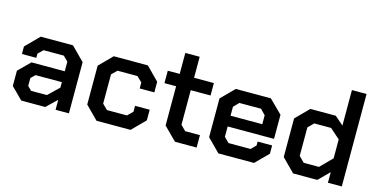

<svg xmlns="http://www.w3.org/2000/svg" viewBox="-71 -1073 2822 1432"><g transform="rotate(15 1339.5 -357.0)"><path d="M50 -89V-207L139 -295H396V-369L359 -406H202L165 -369V-337H54V-395L156 -498H405L507 -395V0H404V-77L324 0H139ZM313 -89 396 -169V-211H193L161 -180V-119L191 -89Z M622 -99V-399L720 -498H983L1082 -398V-316H969V-362L929 -401H775L735 -362V-136L775 -97H929L969 -136V-182H1082V-100L983 0H720Z M1227 -99V-402H1137V-498H1229V-660H1340V-498H1493V-402H1340V-135L1379 -96H1493V0H1326Z M1563 -99V-398L1662 -498H1933L2034 -398V-212H1676V-132L1714 -94H1885L1921 -131V-161H2033V-97L1936 0H1661ZM1921 -295V-364L1882 -404H1715L1676 -364V-295Z M2139 -100V-398L2238 -498H2434L2501 -440V-714H2614V0H2507V-82L2425 0H2238ZM2412 -97 2501 -187V-333L2424 -401H2294L2252 -359V-139L2294 -97Z"/></g></svg>

Font: Chakra Petch SemiBold
Style: Regular
Weight: 600
Designer: Katatrad Aksorn Co.,Ltd.
Foundry: Cadson Demak Co.,Ltd.
Version: Version 1.000; ttfautohint (v1.6)